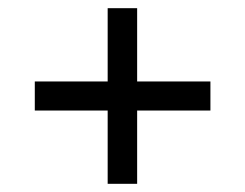

<svg xmlns="http://www.w3.org/2000/svg" viewBox="-20 -561 599 469"><path d="M243 -112H315V-291H494V-362H315V-541H243V-362H65V-291H243Z"/></svg>

Font: Noto Serif Telugu
Style: Bold
Weight: 700
Designer: Jelle Bosma - Monotype Design Team
Foundry: Monotype Imaging Inc.
Version: Version 2.005